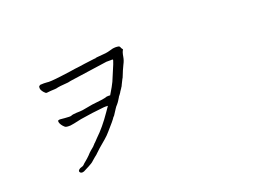

<svg xmlns="http://www.w3.org/2000/svg" viewBox="-92 -922 1684 1177"><g transform="rotate(-20 750.0 -334.0)"><path d="M218.8 -552.7Q211.9 -560.5 207 -569.3Q201.2 -580.1 204.1 -593.8Q205.1 -596.7 213.9 -601.6Q215.8 -602.5 237.3 -602.5Q252.9 -602.5 255.9 -601.6H256.8Q274.4 -597.7 350.6 -607.4Q419.9 -616.2 448.2 -621.1Q476.6 -624 513.7 -629.9Q525.4 -630.9 575.2 -637.7L595.7 -639.6L587.9 -640.6Q608.4 -642.6 656.2 -646.5Q671.9 -648.4 691.4 -654.3Q709 -660.2 723.6 -660.2Q736.3 -660.2 746.1 -658.2Q752.9 -656.2 754.9 -649.4Q755.9 -648.4 757.8 -641.6H758.8Q765.6 -631.8 764.6 -630.9Q755.9 -620.1 751 -588.9Q747.1 -565.4 735.4 -543.9Q718.8 -509.8 709 -483.4Q703.1 -468.8 702.1 -466.8H701.2Q697.3 -459 684.6 -433.6Q678.7 -418.9 674.8 -416V-415Q668 -405.3 660.2 -393.6V-392.6Q651.4 -378.9 641.6 -367.2V-366.2Q633.8 -352.5 628.9 -345.7Q622.1 -335 614.3 -326.2Q606.4 -318.4 599.6 -307.6Q577.1 -271.5 574.2 -268.6Q571.3 -265.6 567.4 -261.7Q557.6 -245.1 506.8 -188.5Q492.2 -170.9 471.7 -153.3Q413.1 -104.5 398.4 -88.9Q391.6 -81.1 377.9 -71.3Q364.3 -60.5 358.4 -54.7Q345.7 -42 322.3 -30.3Q289.1 -12.7 284.2 -10.7Q273.4 -6.8 265.6 -9.8Q257.8 -12.7 255.9 -21.5Q254.9 -25.4 261.7 -32.2Q267.6 -38.1 279.3 -41Q289.1 -43 294.9 -48.8Q301.8 -56.6 314.5 -66.4Q330.1 -79.1 344.7 -93.8Q355.5 -106.4 368.2 -117.2Q379.9 -127 390.6 -135.7V-136.7Q400.4 -145.5 401.4 -148.4Q402.3 -149.4 409.2 -155.3Q418.9 -166 428.7 -175.8Q482.4 -226.6 535.2 -303.7L559.6 -338.9Q539.1 -339.8 532.2 -338.9Q519.5 -337.9 455.1 -330.1Q383.8 -320.3 377 -318.4Q316.4 -304.7 302.7 -303.7Q284.2 -302.7 273.4 -305.7Q267.6 -307.6 257.8 -318.4Q249 -328.1 244.1 -338.9Q239.3 -350.6 241.2 -356.4Q243.2 -360.4 253.9 -361.3Q257.8 -361.3 285.2 -358.4Q323.2 -355.5 326.2 -357.4Q334 -364.3 387.7 -365.2Q406.2 -366.2 418 -369.1Q452.1 -376 472.7 -378.9Q504.9 -382.8 531.2 -385.7Q556.6 -388.7 572.3 -394.5Q585 -395.5 594.7 -394.5Q626 -446.3 635.7 -467.8Q674.8 -559.6 676.8 -565.4Q687.5 -592.8 685.5 -594.7Q684.6 -596.7 669.9 -595.7H657.2Q644.5 -595.7 643.6 -595.7L397.5 -560.5Q379.9 -557.6 378.9 -556.6Q318.4 -552.7 298.8 -546.9Q296.9 -545.9 288.1 -545.9Q257.8 -544.9 245.1 -543Q233.4 -541 229.5 -543Q225.6 -545.9 218.8 -552.7Z"/></g></svg>

Font: ToneOZ-Zhuyin-Tsuipita-TC
Style: Regular
Weight: 400
Designer: ÂÆ£ÂøóÂáåJeffrey Xuan(jeffreyx@gmail.com, ToneOZ.com) ÈòøÂù§(cjkFonts)
Foundry: ToneOZ
Version: Version 0.240710